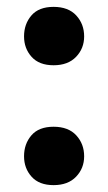

<svg xmlns="http://www.w3.org/2000/svg" viewBox="-20 -529 315 559"><path d="M136 10Q94 10 72 -14.5Q50 -39 50 -74Q50 -110 71.5 -135Q93 -160 136 -160Q179 -160 202 -135Q225 -110 225 -74Q225 -39 201.5 -14.5Q178 10 136 10ZM136 -339Q94 -339 72 -363.5Q50 -388 50 -423Q50 -459 71.5 -484Q93 -509 136 -509Q179 -509 202 -484Q225 -459 225 -423Q225 -388 201.5 -363.5Q178 -339 136 -339Z"/></svg>

Font: Tilda Sans Black
Style: Regular
Weight: 900
Designer: ParaType Ltd
Foundry: ParaType Ltd
Version: Version 1.009